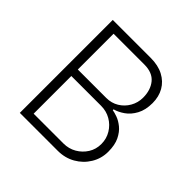

<svg xmlns="http://www.w3.org/2000/svg" viewBox="-175 -844 1002 1002"><g transform="rotate(45 325.5 -343.0)"><path d="M107 0V-686H387Q442 -686 481 -665.5Q520 -645 540.5 -609Q561 -573 561 -526Q561 -475 542 -440Q523 -405 495 -385.5Q467 -366 440 -359V-353Q454 -351 476.5 -343Q499 -335 522 -316.5Q545 -298 561 -265.5Q577 -233 577 -183Q577 -133 551.5 -91Q526 -49 483 -24.5Q440 0 387 0ZM161 -48H381Q420 -48 452 -66.5Q484 -85 503.5 -116Q523 -147 523 -186Q523 -225 503.5 -257Q484 -289 452 -307.5Q420 -326 381 -326H161ZM161 -374H371Q409 -374 439.5 -392.5Q470 -411 488 -442.5Q506 -474 506 -511Q506 -567 477 -602.5Q448 -638 388 -638H161Z"/></g></svg>

Font: Chivo Medium Thin
Style: Regular
Weight: 250
Version: Version 2.002